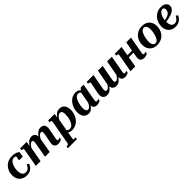

<svg xmlns="http://www.w3.org/2000/svg" viewBox="458 -2255 4209 4209"><g transform="rotate(-45 2562.0 -151.0)"><path d="M294 -53Q330 -53 356 -69.5Q382 -86 400 -112Q418 -138 430 -165L476 -136Q456 -88 426 -55Q396 -22 355.5 -5Q315 12 263 12Q213 12 171 -3.5Q129 -19 97.5 -48.5Q66 -78 49 -121Q32 -164 32 -220Q32 -282 52.5 -337.5Q73 -393 112 -435Q151 -477 206 -500.5Q261 -524 329 -524Q379 -524 415 -514Q451 -504 474.5 -490Q498 -476 508 -465L487 -345H371L393 -465Q403 -463 409.5 -458Q416 -453 419.5 -446Q423 -439 422 -431Q421 -423 416 -415Q410 -431 398.5 -442.5Q387 -454 371 -460.5Q355 -467 334 -467Q306 -467 282.5 -453Q259 -439 240.5 -414Q222 -389 209.5 -356.5Q197 -324 190 -286Q183 -248 183 -209Q183 -159 196 -124Q209 -89 234 -71Q259 -53 294 -53Z M546 0H693L759 -371H751L775 -514H573L565 -466L576 -464Q593 -462 604 -457.5Q615 -453 619.5 -446Q624 -439 622 -427ZM1285 -153 1317 -321Q1323 -349 1325.5 -370Q1328 -391 1328 -409Q1328 -444 1315 -470Q1302 -496 1276.5 -510Q1251 -524 1213 -524Q1166 -524 1129 -501Q1092 -478 1060 -435Q1028 -392 998 -331L1014 -296Q1037 -345 1059 -377.5Q1081 -410 1102.5 -426Q1124 -442 1145 -442Q1165 -442 1172.5 -430Q1180 -418 1180 -397Q1180 -384 1177.5 -368Q1175 -352 1171 -331L1142 -181Q1138 -160 1135.5 -143.5Q1133 -127 1131.5 -115Q1130 -103 1130 -92Q1130 -58 1144 -35.5Q1158 -13 1182.5 -2Q1207 9 1241 9Q1264 9 1283.5 4.5Q1303 0 1319 -7.5Q1335 -15 1345 -22L1355 -73Q1350 -70 1341.5 -66Q1333 -62 1323 -59Q1313 -56 1302 -56Q1288 -56 1281 -62.5Q1274 -69 1274 -83Q1274 -91 1275.5 -100.5Q1277 -110 1279.5 -123.5Q1282 -137 1285 -153ZM830 0H977L1034 -321Q1037 -335 1038.5 -347.5Q1040 -360 1041.5 -370.5Q1043 -381 1043.5 -390Q1044 -399 1044 -407Q1044 -443 1031 -469Q1018 -495 993 -509.5Q968 -524 931 -524Q884 -524 847 -501Q810 -478 778.5 -435Q747 -392 717 -331L732 -296Q755 -345 777 -377.5Q799 -410 820.5 -426Q842 -442 863 -442Q882 -442 889.5 -430Q897 -418 897 -398Q897 -385 895 -368.5Q893 -352 889 -331Z M1315 223 1323 176H1325Q1351 176 1368 169.5Q1385 163 1388 145L1490 -427Q1493 -439 1488 -446Q1483 -453 1472 -457.5Q1461 -462 1444 -464L1433 -466L1442 -514H1643L1621 -380L1630 -391L1532 166Q1532 169 1538.5 171Q1545 173 1555 174Q1565 175 1575.5 175.5Q1586 176 1593 176H1606L1598 223ZM1491 -98 1545 -139Q1552 -109 1566.5 -88Q1581 -67 1602.5 -56Q1624 -45 1651 -45Q1680 -45 1704.5 -62.5Q1729 -80 1748 -110.5Q1767 -141 1780 -179Q1793 -217 1799.5 -258.5Q1806 -300 1806 -339Q1806 -376 1798.5 -400.5Q1791 -425 1776.5 -437.5Q1762 -450 1740 -450Q1713 -450 1689 -432Q1665 -414 1642 -379.5Q1619 -345 1594 -295L1573 -317Q1604 -383 1636 -429Q1668 -475 1706.5 -499.5Q1745 -524 1796 -524Q1844 -524 1880.5 -501.5Q1917 -479 1937.5 -434.5Q1958 -390 1958 -327Q1958 -276 1945 -226.5Q1932 -177 1907.5 -134Q1883 -91 1847 -58.5Q1811 -26 1765 -7.5Q1719 11 1664 11Q1621 11 1587.5 -3.5Q1554 -18 1530 -42.5Q1506 -67 1491 -98Z M2458 -389 2413 -367Q2407 -398 2393.5 -420Q2380 -442 2361.5 -454Q2343 -466 2317 -466Q2290 -466 2267 -448Q2244 -430 2225.5 -399.5Q2207 -369 2194.5 -330.5Q2182 -292 2175 -251Q2168 -210 2168 -171Q2168 -133 2175.5 -108.5Q2183 -84 2196.5 -72.5Q2210 -61 2229 -61Q2255 -61 2277 -80.5Q2299 -100 2320 -136.5Q2341 -173 2363 -222L2390 -198Q2361 -134 2331.5 -87Q2302 -40 2266 -14.5Q2230 11 2180 11Q2132 11 2095 -11.5Q2058 -34 2037.5 -77.5Q2017 -121 2017 -183Q2017 -235 2029.5 -284.5Q2042 -334 2066 -377Q2090 -420 2124 -453.5Q2158 -487 2202 -505.5Q2246 -524 2298 -524Q2344 -524 2376.5 -506.5Q2409 -489 2429 -459Q2449 -429 2458 -389ZM2545 -519 2481 -159Q2478 -141 2476 -126.5Q2474 -112 2472.5 -101.5Q2471 -91 2471 -84Q2471 -69 2478 -62.5Q2485 -56 2499 -56Q2516 -56 2530 -62.5Q2544 -69 2552 -73L2543 -22Q2533 -15 2517.5 -7.5Q2502 0 2482 4.5Q2462 9 2439 9Q2407 9 2382.5 -2.5Q2358 -14 2345 -36.5Q2332 -59 2332 -92Q2332 -101 2333.5 -111Q2335 -121 2338 -135L2328 -118L2386 -450L2396 -452L2457 -519Z M2787 -185Q2783 -164 2780.5 -147.5Q2778 -131 2778 -118Q2778 -104 2782 -93Q2786 -82 2795 -76Q2804 -70 2819 -70Q2841 -70 2863 -87Q2885 -104 2908 -138Q2931 -172 2953 -221L2969 -185Q2938 -124 2907 -80.5Q2876 -37 2838.5 -13Q2801 11 2752 11Q2693 11 2661.5 -21.5Q2630 -54 2630 -108Q2630 -126 2632.5 -146Q2635 -166 2640 -194L2685 -426Q2687 -439 2682.5 -446Q2678 -453 2667 -457.5Q2656 -462 2639 -464L2628 -466L2636 -514H2848ZM3351 -151Q3348 -135 3346 -122.5Q3344 -110 3343 -100.5Q3342 -91 3342 -84Q3342 -70 3349 -63Q3356 -56 3370 -56Q3387 -56 3401 -62.5Q3415 -69 3423 -73L3414 -22Q3403 -15 3387.5 -7.5Q3372 0 3352 4.5Q3332 9 3310 9Q3261 9 3232 -17Q3203 -43 3203 -94Q3203 -101 3203.5 -108Q3204 -115 3205.5 -123Q3207 -131 3209 -139L3202 -136L3269 -514H3416ZM3071 -185Q3068 -164 3065 -147.5Q3062 -131 3062 -118Q3062 -104 3066 -93Q3070 -82 3079 -76Q3088 -70 3103 -70Q3125 -70 3146.5 -87.5Q3168 -105 3190.5 -138.5Q3213 -172 3236 -221L3251 -185Q3220 -124 3189 -80.5Q3158 -37 3121.5 -13Q3085 11 3036 11Q2978 11 2947 -21.5Q2916 -54 2916 -108Q2916 -120 2917 -132.5Q2918 -145 2920 -160.5Q2922 -176 2926 -194L2986 -514H3132Z M3603 -241H3891L3901 -296H3614ZM3481 0H3628L3719 -514H3508L3500 -466L3513 -464Q3529 -461 3539.5 -457Q3550 -453 3554.5 -445.5Q3559 -438 3557 -426ZM3935 -84Q3935 -92 3937 -105.5Q3939 -119 3942.5 -136.5Q3946 -154 3949 -174L4010 -514H3862L3803 -176Q3800 -159 3797.5 -144.5Q3795 -130 3793.5 -117Q3792 -104 3792 -92Q3792 -59 3805.5 -36.5Q3819 -14 3844 -2.5Q3869 9 3904 9Q3926 9 3945.5 4.5Q3965 0 3981 -7Q3997 -14 4007 -22L4017 -73Q4013 -71 4004 -67Q3995 -63 3985 -59.5Q3975 -56 3964 -56Q3949 -56 3942 -62.5Q3935 -69 3935 -84Z M4423 -200Q4429 -225 4433.5 -249Q4438 -273 4440 -296Q4442 -319 4442 -339Q4442 -381 4432 -409.5Q4422 -438 4403.5 -452.5Q4385 -467 4357 -467Q4335 -467 4316.5 -455.5Q4298 -444 4283.5 -423.5Q4269 -403 4258 -375Q4247 -347 4238 -313Q4232 -289 4228 -264.5Q4224 -240 4221.5 -217.5Q4219 -195 4219 -174Q4219 -133 4229 -104.5Q4239 -76 4258 -61Q4277 -46 4304 -46Q4326 -46 4344.5 -57.5Q4363 -69 4377.5 -89.5Q4392 -110 4403.5 -138.5Q4415 -167 4423 -200ZM4070 -226Q4070 -276 4083 -321Q4096 -366 4121 -403Q4146 -440 4181 -467.5Q4216 -495 4259.5 -509.5Q4303 -524 4355 -524Q4426 -524 4479.5 -495Q4533 -466 4562.5 -413Q4592 -360 4592 -287Q4592 -237 4578.5 -192Q4565 -147 4540.5 -110Q4516 -73 4481 -46Q4446 -19 4402 -4Q4358 11 4307 11Q4236 11 4182.5 -18Q4129 -47 4099.5 -100.5Q4070 -154 4070 -226Z M4876 12Q4808 12 4757.5 -15.5Q4707 -43 4679.5 -94.5Q4652 -146 4652 -216Q4652 -275 4672 -330.5Q4692 -386 4730.5 -429.5Q4769 -473 4823 -499Q4877 -525 4944 -525Q4998 -525 5034.5 -508.5Q5071 -492 5090.5 -464Q5110 -436 5110 -400Q5110 -358 5086 -325.5Q5062 -293 5016 -269.5Q4970 -246 4903.5 -230.5Q4837 -215 4752 -206L4759 -250Q4822 -258 4866 -271.5Q4910 -285 4937 -304.5Q4964 -324 4976.5 -350Q4989 -376 4989 -408Q4989 -426 4983.5 -439.5Q4978 -453 4966.5 -460.5Q4955 -468 4937 -468Q4908 -468 4883 -447.5Q4858 -427 4839.5 -391.5Q4821 -356 4811 -308.5Q4801 -261 4801 -206Q4801 -155 4813.5 -121Q4826 -87 4849.5 -70Q4873 -53 4906 -53Q4939 -53 4963.5 -67Q4988 -81 5007.5 -105Q5027 -129 5041 -160L5086 -131Q5068 -87 5038 -55Q5008 -23 4967.5 -5.5Q4927 12 4876 12Z"/></g></svg>

Font: Roboto Serif 72pt SemiCondensed SemiBold
Style: Italic
Weight: 600
Width: 4
Italic angle: -10°
Designer: Greg Gazdowicz
Foundry: Commercial Type
Version: Version 1.008